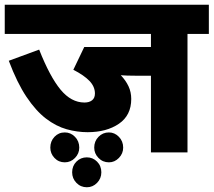

<svg xmlns="http://www.w3.org/2000/svg" viewBox="-20 -642 900 809"><path d="M770 -499V0H616V-323H550Q532 -323 516.5 -323.5Q501 -324 489 -325Q510 -303 521.5 -278.5Q533 -254 533 -225Q533 -156 481 -120.5Q429 -85 349 -85Q305 -85 260.5 -97.5Q216 -110 173.5 -142.5Q131 -175 91.5 -234Q52 -293 17 -386L145 -433Q190 -319 235 -264.5Q280 -210 336 -210Q356 -210 368 -219.5Q380 -229 380 -248Q380 -277 357 -301Q334 -325 289 -348L335 -444H616V-499H0V-622H860V-499ZM377 -20Q377 -47 395 -65.5Q413 -84 439 -84Q463 -84 481 -65.5Q499 -47 499 -20Q499 5 481 23.5Q463 42 439 42Q413 42 395 23.5Q377 5 377 -20ZM192 -20Q192 -47 209.5 -65.5Q227 -84 253 -84Q278 -84 296 -65.5Q314 -47 314 -20Q314 5 296 23.5Q278 42 253 42Q227 42 209.5 23.5Q192 5 192 -20ZM284 84Q284 57 302 39Q320 21 346 21Q371 21 389 39Q407 57 407 84Q407 110 389 128.5Q371 147 346 147Q320 147 302 128.5Q284 110 284 84Z"/></svg>

Font: Noto Sans ExtraBold
Style: Regular
Weight: 800
Designer: Monotype Design Team
Foundry: Monotype Imaging Inc.
Version: Version 2.007